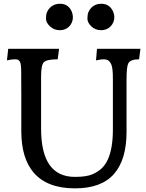

<svg xmlns="http://www.w3.org/2000/svg" viewBox="-20 -1011 790 1038"><path d="M499 -684.6 504.4 -747.1H739.3L731.9 -690.4Q685.5 -690.4 673.8 -668.9Q664.1 -650.4 664.1 -582.5V-297.9Q664.1 -147.5 595.9 -70.1Q527.8 7.3 385.3 7.3Q235.4 7.3 162.1 -77.6Q95.2 -155.8 95.2 -301.3V-495.1L94.7 -586.9V-615.2Q94.7 -667.5 87.6 -677.7Q80.6 -688 73.2 -689.2Q65.9 -690.4 58.6 -690.4Q43.5 -690.4 17.6 -684.6L24.4 -747.1H299.3L292 -690.4Q231.9 -690.4 216.8 -674.3Q202.1 -658.7 202.1 -596.2V-315.4Q202.1 -54.7 384.8 -54.7Q447.8 -54.7 479.5 -68.8Q511.2 -83 530 -101.1Q548.8 -119.1 562.5 -147.5Q590.3 -207.5 590.3 -310.5V-584Q590.3 -644 581.8 -662.1Q573.2 -680.2 563.7 -685.3Q554.2 -690.4 540 -690.4Q525.9 -690.4 499 -684.6ZM474.1 -868.2Q452.6 -888.2 452.6 -910.4Q452.6 -932.6 458.3 -946Q463.9 -959.5 474.1 -969.7Q495.1 -990.7 526.9 -990.7Q573.7 -990.7 592.3 -946.3Q598.1 -932.6 598.1 -917.7Q598.1 -902.8 592.5 -890.1Q586.9 -877.4 577.4 -867.9Q567.9 -858.4 554.9 -853Q542 -847.7 526.6 -847.7Q511.2 -847.7 497.6 -853Q483.9 -858.4 474.1 -868.2ZM250.5 -868.2Q228.5 -888.7 228.5 -910.6Q228.5 -932.6 234.4 -946Q240.2 -959.5 250.5 -969.7Q271.5 -990.7 304.2 -990.7Q350.6 -990.7 368.7 -946.3Q374 -932.6 374 -917.7Q374 -902.8 368.7 -890.1Q363.3 -877.4 354 -867.9Q344.7 -858.4 331.8 -853Q318.8 -847.7 303.5 -847.7Q288.1 -847.7 274.2 -853Q260.3 -858.4 250.5 -868.2Z"/></svg>

Font: HeadlandOne
Style: Regular
Weight: 400
Designer: Gary Lonergan
Foundry: Sorkin Type Co.
Version: Version 1.002